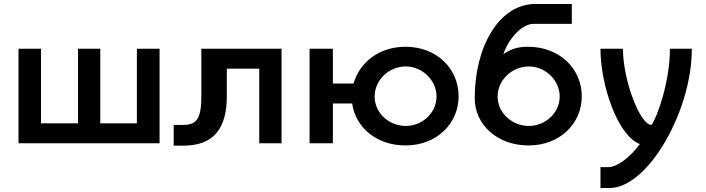

<svg xmlns="http://www.w3.org/2000/svg" viewBox="-20 -720 3548 965"><path d="M73 0H782V-475H668V-100H484V-475H372V-100H186V-475H73Z M1120 -375H1283V0H1395V-475H992V-239C992 -118 967 -92 896 -92H853V12H903C1054 12 1120 -75 1120 -236Z M2174 -235C2174 -152 2102 -87 2019 -87C1935 -87 1863 -152 1863 -235C1863 -318 1935 -386 2019 -386C2101 -386 2174 -318 2174 -235ZM1653 0V-200H1750C1767 -79 1873 11 2018 11C2175 11 2285 -99 2285 -236C2285 -375 2175 -485 2018 -485C1886 -485 1787 -407 1757 -300H1653V-475H1536V0Z M2793 -235C2793 -152 2721 -87 2638 -87C2554 -87 2481 -152 2481 -235C2481 -318 2554 -386 2638 -386C2720 -386 2793 -318 2793 -235ZM2661 -600H2854V-700H2671C2488 -700 2366 -485 2366 -227C2366 -93 2479 11 2637 11C2794 11 2904 -99 2904 -236C2904 -375 2792 -485 2634 -485C2585 -485 2552 -476 2510 -448C2534 -520 2600 -600 2661 -600Z M3457 -475H3347V-473C3347 -311 3283 -129 3254 -92C3198 -92 3111 -314 3111 -475H2998C2998 -291 3085 -37 3196 4C3146 72 3081 120 3038 120H2998V225H3045C3239 223 3457 -165 3457 -471Z"/></svg>

Font: Mint Spirit
Style: Bold
Weight: 700
Designer: HARENDAL Hirwen
Foundry: Arkandis Digital Foundry.
Version: Version 1.004;FFEdit